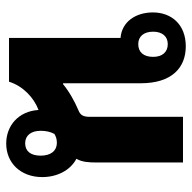

<svg xmlns="http://www.w3.org/2000/svg" viewBox="-20 -589 618 618"><g transform="rotate(90 289.0 -280.0)"><path d="M442 9C505 9 550 -38 550 -107C550 -154 529 -197 491 -217C502 -235 503 -259 503 -282V-560H356V-261C356 -240 352 -230 334 -223C306 -211 275 -194 251 -174H248V-424C248 -524 198 -569 129 -569C59 -569 20 -523 20 -463C20 -408 50 -363 102 -359V0H243C257 -45 294 -80 334 -95C338 -30 385 9 442 9ZM122 -416C97 -416 82 -434 82 -464C82 -493 97 -511 122 -511C148 -511 163 -493 163 -464C163 -433 148 -416 122 -416ZM441 -52C416 -52 401 -71 401 -102C401 -118 404 -133 411 -146C419 -151 428 -154 439 -154C467 -154 481 -133 481 -102C481 -70 467 -52 441 -52Z"/></g></svg>

Font: Noto Sans Thai Looped Condensed ExtraBold
Style: Regular
Weight: 800
Width: 3
Designer: Sasikarn Vongin, Ben Mitchell
Foundry: The Fontpad Ltd
Version: Version 1.001